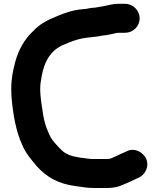

<svg xmlns="http://www.w3.org/2000/svg" viewBox="-20 -769 810 981"><path d="M408 -722.5C407.8 -722.5 407.4 -722.5 407.1 -722.5C343.4 -717.9 294.2 -696.2 248.2 -676.5C211.6 -661.5 177.5 -640 151.2 -611.9C107.7 -571.5 76.3 -519.9 57.9 -453.2C46.3 -408.3 37.5 -369.5 37.5 -315C37.5 -299.3 38.2 -283.3 39.5 -267C46.6 -182.6 62.8 -95.1 92.5 -31C111.3 15.3 141.1 47.7 168.3 80.9C168.4 81 168.6 81.3 168.8 81.4C219.1 136.3 277.3 170.8 370.4 182.4C401.2 186.6 424.9 191.5 459 191.5H527C549.7 191.5 573 188.3 591.4 181.7L611.6 173.6C629.6 166.4 658.9 153 678.4 143.3L689.1 138.4C718.7 125.6 746.1 83.7 725.8 40.2C712.9 12.6 670.5 -17.7 627.4 3.8L618 8.5C593.4 17.6 566.4 33.5 543.7 41.6C538.9 41.9 530.5 43.5 527 43.5H457C430.6 43.5 421.4 39.6 390.5 36.6C344.4 29.6 316.5 19.9 292.8 -3.8L278.1 -18.6L260.3 -38.3C251 -48.8 244.3 -57.9 237.2 -70.6L227.4 -92.2C214.6 -120.3 209 -139 201.3 -177.1C194.9 -220 185.5 -269.1 185.5 -315C185.5 -340 188.5 -353 192.3 -375.9C205.8 -456.7 241.3 -514.7 305.8 -540.5L333.9 -552.5C347.9 -558.3 364.8 -563.7 380.4 -568C405.8 -575.6 438.1 -578.1 469 -581.5C486.6 -582.8 503.3 -588.5 515 -588.5C522.5 -588.5 530.7 -591.3 538.9 -592.6C559.2 -595.3 570.2 -601.5 586 -601.5H619C659.6 -601.5 693.5 -634.3 693.5 -675C693.5 -715.5 659.9 -749.5 619 -749.5H586C548.1 -749.5 525.6 -738.9 497.7 -735.4C484.5 -734.2 469.3 -729.5 459 -729.5C441.6 -729.5 422.1 -722.5 408 -722.5Z"/></svg>

Font: Smoothie
Style: SeBd
Weight: 600
Foundry: Cannot Into Space Fonts
Version: Version 0.8